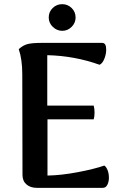

<svg xmlns="http://www.w3.org/2000/svg" viewBox="-20 -902 589 922"><path d="M503 -49Q503 -29 495.5 -14.5Q488 0 474 0H156Q126 0 107 -16.5Q88 -33 88 -62L87 -545Q87 -617 70 -666Q91 -685 113 -690.5Q135 -696 177 -696H471Q490 -696 490 -664Q490 -642 481 -619.5Q472 -597 458 -591Q338 -634 207 -637V-395H430Q434 -380 434 -362Q434 -342 430 -329H208V-59Q273 -60 352.5 -75Q432 -90 481 -107Q491 -100 497 -84Q503 -68 503 -49ZM214 -818Q214 -845 233 -863.5Q252 -882 279 -882Q305 -882 324 -863.5Q343 -845 343 -818Q343 -792 324 -773Q305 -754 279 -754Q253 -754 233.5 -773Q214 -792 214 -818Z"/></svg>

Font: Arima Madurai ExtraBold
Style: Regular
Weight: 800
Designer: Joana Correia and Natanael Gama
Foundry: NDISCOVER
Version: Version 1.020